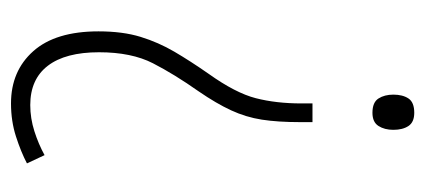

<svg xmlns="http://www.w3.org/2000/svg" viewBox="-232 -532 773 349"><g transform="rotate(-90 154.5 -357.5)"><path d="M141 -724Q200 -724 236 -683.5Q272 -643 272 -565Q272 -521 262 -488.5Q252 -456 235 -427Q218 -398 195 -365Q160 -316 150.5 -279Q141 -242 141 -196V-176H107V-198Q107 -239 111.5 -268Q116 -297 128.5 -324Q141 -351 163 -383Q194 -427 214 -466Q234 -505 234 -564Q234 -625 209.5 -657Q185 -689 138 -689Q114 -689 90.5 -681.5Q67 -674 47 -663L32 -695Q53 -706 81 -715Q109 -724 141 -724ZM124 9Q107 9 100 -1.5Q93 -12 93 -29Q93 -45 100 -56Q107 -67 124 -67Q143 -67 150 -56Q157 -45 157 -29Q157 -12 150 -1.5Q143 9 124 9Z"/></g></svg>

Font: Noto Sans Tamil ExtraCondensed ExtraLight
Style: Regular
Weight: 200
Width: 2
Designer: Jelle Bosma - Monotype Design Team
Foundry: Monotype Imaging Inc.
Version: Version 2.004; ttfautohint (v1.8.4.7-5d5b)